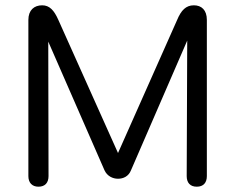

<svg xmlns="http://www.w3.org/2000/svg" viewBox="-20 -697 887 724"><path d="M125 7C150 7 163 -8 163 -33L162 -540L374 -55C384 -33 405 -23 425 -23C445 -23 465 -32 474 -55L686 -544L684 -33C684 -8 697 7 722 7C747 7 760 -8 760 -33V-622C760 -659 740 -677 711 -677C681 -677 663 -658 648 -622L425 -120L200 -622C184 -658 167 -677 139 -677C109 -677 87 -659 87 -622V-33C87 -8 101 7 125 7Z"/></svg>

Font: SN Pro Book
Style: Regular
Weight: 350
Designer: Tobias Whetton
Foundry: Supernotes
Version: Version 1.003;Glyphs 3.3 (3324)